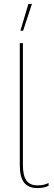

<svg xmlns="http://www.w3.org/2000/svg" viewBox="-20 -950 277 980"><path d="M143 -930 98 -793H84L125 -930ZM97 -107Q97 -53 115 -28.5Q133 -4 170 -4Q191 -4 203 -7Q215 -10 228 -16V-2Q206 10 170 10Q125 10 103 -18Q81 -46 81 -107V-730H97Z"/></svg>

Font: Work Sans Hairline
Style: Regular
Weight: 400
Designer: Wei Huang
Foundry: Wei Huang
Version: Version 1.032